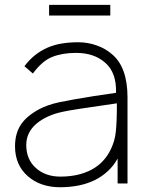

<svg xmlns="http://www.w3.org/2000/svg" viewBox="-20 -751 604 786"><path d="M431.5 -731V-687.5H181V-731ZM461.5 0V-102Q445 -72 420.8 -49.8Q396.5 -27.5 366.5 -13Q336.5 1.5 301 8.5Q265.5 15.5 226 15.5Q145.5 15.5 93.5 -30Q41.5 -76 41.5 -152Q41.5 -204 65 -240Q88.5 -276 140.5 -304Q175.5 -322.5 223 -332.5Q247 -337.5 281.8 -343.8Q316.5 -350 363.5 -357.5L455 -371Q457.5 -453 411.5 -493.5Q366 -534.5 291.5 -534.5Q235 -534.5 194 -518Q153.5 -502.5 114.5 -450L80 -480Q100.5 -507 124.2 -525.8Q148 -544.5 175.2 -556.2Q202.5 -568 233.8 -573Q265 -578 300 -578Q339.5 -578 376 -565Q412.5 -552 438.5 -529Q502 -476 502 -352V0ZM458.5 -328Q265 -300.5 237.5 -293.5Q171.5 -280 129 -244.5Q87.5 -209 87.5 -157.5Q87.5 -98.5 126.5 -63.5Q166 -28 227 -28Q300.5 -28 353.5 -55.8Q406.5 -83.5 433.5 -139.5Q450.5 -174.5 454 -211.5Q458.5 -249 458.5 -328Z"/></svg>

Font: Russisch Sans ExtraLight
Style: Regular
Weight: 200
Width: 4
Designer: Michael Sharanda (font) & Cristiano Sobral (main changes)
Foundry: Michael Sharanda
Version: Version 2.00;September 8, 2020;FontCreator 13.0.0.2681 64-bi